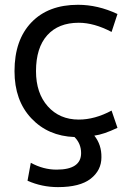

<svg xmlns="http://www.w3.org/2000/svg" viewBox="-20 -555 561 794"><path d="M441.4 -97.7 465.8 -26.4Q408.2 1 370.1 5.9Q400.4 43.9 399.4 95.7Q399.4 149.4 355 184.1Q310.5 218.8 219.7 218.8Q153.3 218.8 93.8 192.4L107.4 118.2Q159.2 146.5 213.9 146.5Q315.4 146.5 315.4 78.1Q315.4 39.1 288.1 11.7Q178.7 7.8 109.4 -65.9Q40 -139.6 40 -260.7Q40 -389.6 109.9 -462.4Q179.7 -535.2 302.7 -535.2Q384.8 -535.2 465.8 -497.1L441.4 -422.9Q369.1 -460.9 305.7 -460.9Q221.7 -460.9 175.3 -409.2Q128.9 -357.4 128.9 -260.7Q128.9 -169.9 177.7 -115.2Q226.6 -60.5 305.7 -60.5Q372.1 -60.5 441.4 -97.7Z"/></svg>

Font: Nasu
Style: Regular
Weight: 400
Designer: Ryoko NISHIZUKA (kana &amp; ideographs); Paul D. Hunt (Latin, Greek &amp; Cyrillic); Wenlong ZHANG (bopomofo); Sandoll C
Version: Version 2014.1215